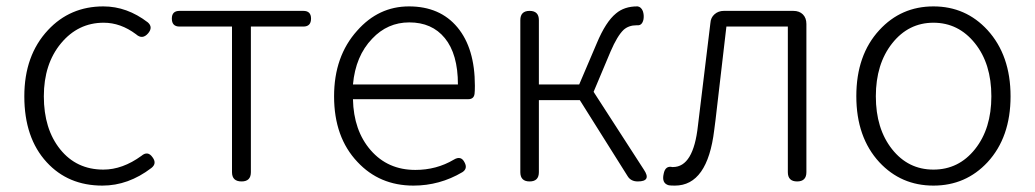

<svg xmlns="http://www.w3.org/2000/svg" viewBox="-20 -567 3234 600"><path d="M300 13Q193 13 126 -60Q56 -136 56 -266Q56 -394 130 -473Q199 -547 303 -547Q377 -547 442 -497Q459 -482 443 -463Q425 -442 405 -460Q357 -496 304 -496Q224 -496 170.5 -431.5Q117 -367 117 -266Q117 -164 168 -100.5Q219 -37 303 -37Q363 -37 422 -80Q442 -97 457 -75Q471 -56 453 -42Q381 13 300 13Z M735 0Q705 0 705 -29V-484H541Q517 -484 517 -509Q517 -533 541 -533H734H928Q952 -533 952 -509Q952 -484 928 -484H764V-29Q764 0 735 0Z M1272 13Q1166 13 1097 -61Q1024 -138 1024 -266Q1024 -391 1096 -471Q1163 -547 1258 -547Q1355 -547 1409.5 -481.5Q1464 -416 1464 -299Q1464 -282 1463 -274Q1461 -257 1443 -257H1272H1083Q1085 -159 1138.5 -97.5Q1192 -36 1278 -36Q1344 -36 1398 -68Q1421 -82 1432 -59Q1442 -40 1425 -29Q1354 13 1272 13ZM1083 -303H1247H1411Q1411 -398 1370 -448Q1330 -497 1259 -497Q1191 -497 1143 -446Q1091 -392 1083 -303Z M1635 0Q1606 0 1606 -29V-504Q1606 -533 1635 -533Q1664 -533 1664 -504V-303H1790L1845 -432Q1873 -499 1905 -525Q1931 -547 1971 -547Q1972 -547 1973 -547Q1984 -545 1989 -532Q1993 -520 1991 -507Q1987 -487 1972 -488Q1971 -488 1969 -488Q1945 -488 1929 -474Q1909 -455 1888 -406L1835 -280L1992 -37Q2017 0 1973 0Q1951 0 1941 -17L1792 -254H1728H1664V-29Q1664 0 1635 0Z M2089 13Q2076 13 2070 12Q2047 6 2054 -24Q2059 -50 2081 -45Q2082 -45 2083 -45Q2147 -45 2161 -174Q2181 -335 2200 -495Q2201 -512 2213 -522.5Q2225 -533 2242 -533H2352H2459Q2478 -533 2489 -522Q2500 -511 2500 -492V-29Q2500 0 2471 0Q2442 0 2442 -29V-484H2250Q2239 -386 2216 -192Q2213 -171 2212 -161Q2191 13 2089 13Z M2897 13Q2796 13 2728 -60Q2656 -138 2656 -266.5Q2656 -395 2728 -473Q2796 -547 2897 -547Q2998 -547 3066 -473Q3138 -394 3138 -266Q3138 -138 3066 -60Q2998 13 2897 13ZM2897 -37Q2976 -37 3027 -101Q3078 -165 3078 -266Q3078 -368 3026.5 -432Q2975 -496 2897 -496Q2819 -496 2768 -431.5Q2717 -367 2717 -266Q2717 -165 2767.5 -101Q2818 -37 2897 -37Z"/></svg>

Font: GenSenRounded TW L
Style: Regular
Weight: 300
Version: Version 1.501;PS 1;hotconv 16.6.51;makeotf.lib2.5.65220